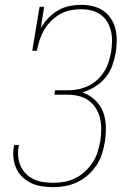

<svg xmlns="http://www.w3.org/2000/svg" viewBox="-20 -763 540 791"><path d="M199 8Q175 8 152 4.5Q129 1 109 -8.5Q89 -18 73 -33Q57 -48 47.5 -68.5Q38 -89 35.5 -112Q33 -135 37 -159Q38 -161 38 -162.5Q38 -164 39 -166H58Q58 -165 57.5 -163Q57 -161 57 -160Q53 -139 55 -118Q57 -97 65 -79Q73 -61 87 -47Q101 -33 119 -24.5Q137 -16 157.5 -13Q178 -10 199 -10Q222 -10 245 -14Q268 -18 289.5 -28.5Q311 -39 329.5 -56Q348 -73 361.5 -93.5Q375 -114 382 -136.5Q389 -159 393 -181Q397 -205 397 -229.5Q397 -254 392 -276Q387 -298 374.5 -317.5Q362 -337 343.5 -350Q325 -363 302 -368Q279 -373 255 -373H204L207 -391H258Q280 -391 301 -395Q322 -399 342.5 -408.5Q363 -418 380 -433.5Q397 -449 409 -468Q421 -487 427.5 -508Q434 -529 438 -550Q441 -572 441.5 -593.5Q442 -615 437 -635.5Q432 -656 421.5 -673.5Q411 -691 394 -703Q377 -715 356.5 -720Q336 -725 314 -725Q292 -725 269.5 -720.5Q247 -716 227 -704.5Q207 -693 190 -676Q173 -659 161.5 -639Q150 -619 143 -597.5Q136 -576 132 -554H113L143 -735H162L148 -647Q160 -669 178.5 -688Q197 -707 219 -720Q241 -733 265.5 -738Q290 -743 314 -743Q339 -743 362.5 -737.5Q386 -732 405 -719Q424 -706 437 -686.5Q450 -667 455.5 -644Q461 -621 461 -596.5Q461 -572 457 -547Q452 -520 442.5 -493Q433 -466 414.5 -443.5Q396 -421 371 -405.5Q346 -390 319 -382Q348 -373 370.5 -352Q393 -331 404 -303.5Q415 -276 416 -243.5Q417 -211 412 -179Q408 -154 400 -129Q392 -104 377.5 -82Q363 -60 342.5 -42Q322 -24 298 -12.5Q274 -1 249 3.5Q224 8 199 8Z"/></svg>

Font: Iosevka Slab Thin Oblique
Style: Regular
Weight: 100
Italic angle: -9°
Monospace: yes
Designer: Belleve Invis
Foundry: Belleve Invis
Version: Version 11.1.0; ttfautohint (v1.8.3)